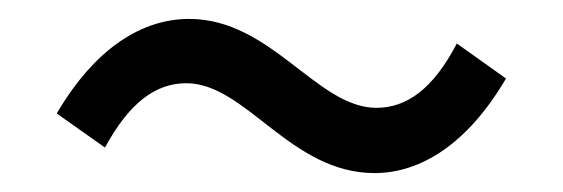

<svg xmlns="http://www.w3.org/2000/svg" viewBox="-20 -470 595 203"><path d="M376 -287C424 -287 474 -317 515 -387L463 -424C438 -376 410 -356 378 -356C315 -356 267 -450 180 -450C131 -450 81 -420 40 -350L91 -314C117 -362 145 -382 177 -382C240 -382 287 -287 376 -287Z"/></svg>

Font: Squished Noto Sans CJK JP Regular
Style: Regular
Weight: 400
Designer: Ryoko NISHIZUKA (kana & ideographs); Paul D. Hunt (Latin, Greek & Cyrillic); Wenlong ZHANG (bopomofo); Sandoll Communica
Foundry: Adobe Systems Incorporated
Version: Version 1.004;PS 1.004;hotconv 1.0.82;makeotf.lib2.5.63406